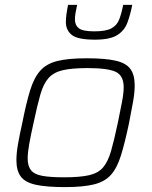

<svg xmlns="http://www.w3.org/2000/svg" viewBox="-20 -756 619 784"><path d="M245 8Q170 8 126.5 -1.5Q83 -11 65 -35Q47 -59 47 -102Q47 -130 53.5 -167.5Q60 -205 71 -254Q87 -335 103 -387Q119 -439 144.5 -467.5Q170 -496 214.5 -507Q259 -518 334 -518Q408 -518 451 -508.5Q494 -499 512 -475Q530 -451 530 -407Q530 -379 523.5 -341.5Q517 -304 507 -254Q490 -173 474 -121.5Q458 -70 433 -42Q408 -14 363.5 -3Q319 8 245 8ZM242 -32Q306 -32 343.5 -40.5Q381 -49 401 -72.5Q421 -96 433.5 -139.5Q446 -183 461 -254Q471 -303 478 -339Q485 -375 485 -400Q485 -447 453 -462.5Q421 -478 337 -478Q272 -478 235 -469Q198 -460 177.5 -436.5Q157 -413 144.5 -369Q132 -325 117 -254Q106 -205 99.5 -169Q93 -133 93 -109Q93 -78 106.5 -61Q120 -44 152.5 -38Q185 -32 242 -32ZM368 -594Q297 -594 273 -613.5Q249 -633 249 -666Q249 -681 251.5 -699Q254 -717 258 -736H295Q291 -718 288.5 -703.5Q286 -689 286 -677Q286 -653 302 -640.5Q318 -628 365 -628Q412 -628 434.5 -640Q457 -652 466.5 -676Q476 -700 483 -736H520Q512 -695 500 -663Q488 -631 458.5 -612.5Q429 -594 368 -594Z"/></svg>

Font: Saira ExtraLight
Style: Italic
Weight: 200
Italic angle: -12°
Designer: Hector Gatti with collaboration of the Omnibus-Type team
Foundry: Omnibus-Type
Version: Version 1.100; ttfautohint (v1.8.3)